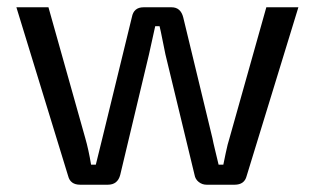

<svg xmlns="http://www.w3.org/2000/svg" viewBox="-20 -507 864 527"><path d="M799 -487 657 -24Q651 0 624 0H547Q535 0 525.5 -7.5Q516 -15 514 -27L434 -358Q431 -372 426 -397.5Q421 -423 418 -435H406L389 -358L310 -27Q303 0 276 0H200Q173 0 167 -24L25 -487H113L214 -128Q223 -97 230 -55H243L261 -128L342 -460Q347 -487 374 -487H451Q476 -487 483 -459L563 -128Q565 -117 571 -92.5Q577 -68 580 -55H593Q594 -60 599.5 -86.5Q605 -113 610 -128L711 -487Z"/></svg>

Font: Exo 2.0
Style: Regular
Weight: 400
Designer: Natanael Gama
Version: Version 1.001;PS 001.001;hotconv 1.0.70;makeotf.lib2.5.58329